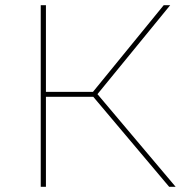

<svg xmlns="http://www.w3.org/2000/svg" viewBox="-20 -720 724 740"><path d="M331 -357 349 -365 657 0H632ZM137 -700H157V0H137ZM149 -366H353V-347H149ZM331 -357 611 -700H636L349 -349Z"/></svg>

Font: Montserrat
Style: Regular
Weight: 400
Designer: Julieta Ulanovsky
Foundry: Julieta Ulanovsky
Version: Version 8.000